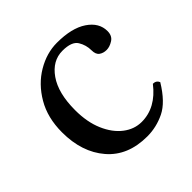

<svg xmlns="http://www.w3.org/2000/svg" viewBox="-127 -555 662 662"><g transform="rotate(-45 203.5 -224.5)"><path d="M394 -101Q357 -40 316 -20Q275 0 230 0Q136 0 84 -60.5Q32 -121 32 -218Q32 -289 62.5 -341Q93 -393 140.5 -421Q188 -449 238 -449Q310 -449 350 -422Q390 -395 390 -354Q390 -331 373.5 -320.5Q357 -310 342 -310Q326 -310 315 -318Q304 -326 304 -346Q304 -372 290.5 -394Q277 -416 232 -416Q183 -416 150.5 -369.5Q118 -323 118 -240Q118 -182 136.5 -139Q155 -96 185.5 -72.5Q216 -49 252 -49Q321 -49 372 -115Q388 -115 394 -101Z"/></g></svg>

Font: Triodion
Style: Regular
Weight: 400
Version: Version 1.201; ttfautohint (v1.8.4.7-5d5b)